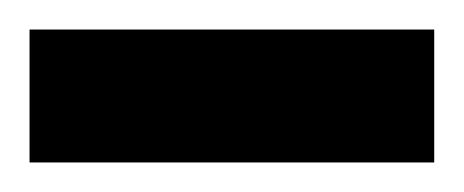

<svg xmlns="http://www.w3.org/2000/svg" viewBox="-20 -720 314 130"><path d="M0 -610V-700H274V-610Z"/></svg>

Font: Archivo SemiCondensed ExtraBold
Style: Regular
Weight: 800
Width: 4
Designer: Hector Gatti
Foundry: Omnibus-Type
Version: Version 2.001